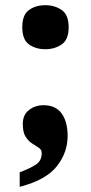

<svg xmlns="http://www.w3.org/2000/svg" viewBox="-20 -567 351 741"><path d="M155 -377Q118 -377 92 -395.5Q66 -414 66 -462Q66 -510 92 -528.5Q118 -547 155 -547Q191 -547 218 -528.5Q245 -510 245 -462Q245 -414 218 -395.5Q191 -377 155 -377ZM56 98Q98 82 119.5 67.5Q141 53 141 24Q141 11 130 3.5Q119 -4 104.5 -13Q90 -22 79 -39Q68 -56 68 -89Q68 -124 92 -142.5Q116 -161 148 -161Q195 -161 218 -129Q241 -97 241 -42Q241 22 199 75Q157 128 56 154Z"/></svg>

Font: Noto Serif ExtraBold
Style: Regular
Weight: 800
Designer: Monotype Design Team
Foundry: Monotype Imaging Inc.
Version: Version 2.014